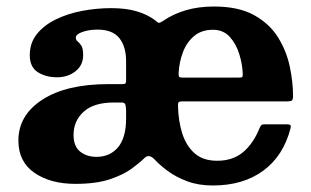

<svg xmlns="http://www.w3.org/2000/svg" viewBox="-20 -555 957 590"><path d="M36.5 -123Q36.5 -201 110.2 -248.8Q184 -296.5 313 -296.5H354.5Q363 -296.5 365.2 -298.5Q367.5 -300.5 367.5 -309.5V-367Q367.5 -411.5 346.8 -437.8Q326 -464 279.5 -464Q253.5 -464 233.2 -456.8Q213 -449.5 213 -439.5Q213 -432 218.5 -427.8Q224 -423.5 229.8 -415Q235.5 -406.5 235.5 -385.5Q235.5 -354.5 212 -336Q188.5 -317.5 155.5 -317.5Q121 -317.5 96.2 -333.2Q71.5 -349 71.5 -385.5Q71.5 -423 93.2 -450.2Q115 -477.5 151.2 -495.2Q187.5 -513 232 -521.5Q276.5 -530 322 -530Q367.5 -530 400.2 -520.2Q433 -510.5 455.5 -493.5Q465 -485.5 468 -484.8Q471 -484 481.5 -491Q512 -512 551 -523.5Q590 -535 637.5 -535Q713 -535 760.8 -508.5Q808.5 -482 834.5 -440Q860.5 -398 870.5 -350.2Q880.5 -302.5 880.5 -260.5Q880.5 -249.5 877.2 -246.5Q874 -243.5 863 -243.5H541Q531.5 -243.5 529 -240.8Q526.5 -238 527 -229Q528 -183.5 540 -145.2Q552 -107 578 -84Q604 -61 647.5 -61Q695.5 -61 727 -87.5Q758.5 -114 777.5 -161Q780 -166.5 782.5 -169.8Q785 -173 793.5 -173H861Q870 -173 872.2 -170.5Q874.5 -168 873 -161.5Q851 -76 789 -30.5Q727 15 633.5 15Q590 15 555.2 2Q520.5 -11 495.2 -29.8Q470 -48.5 454.5 -65.5Q437 -83.5 423 -68.5Q409.5 -55 384.2 -36.5Q359 -18 317.2 -4Q275.5 10 211.5 10Q135 10 85.8 -24Q36.5 -58 36.5 -123ZM542.5 -316.5H712Q722 -316.5 724 -318Q726 -319.5 726 -327.5Q725 -357.5 715.2 -389Q705.5 -420.5 685.8 -442Q666 -463.5 634.5 -463.5Q599.5 -463.5 576.8 -444.5Q554 -425.5 542.5 -395.5Q531 -365.5 529 -332Q528.5 -323 530 -319.8Q531.5 -316.5 542.5 -316.5ZM367.5 -214Q367.5 -225 365.5 -232.5Q363.5 -240 355 -240H329.5Q268.5 -240 237.2 -211.8Q206 -183.5 206 -140.5Q206 -105.5 226.2 -89.2Q246.5 -73 276.5 -73Q318 -73 342.8 -102.5Q367.5 -132 367.5 -191Z"/></svg>

Font: Besley*
Style: Bold
Weight: 700
Designer: Owen Earl
Foundry: indestructible type*
Version: Version 2.000; ttfautohint (v1.8.3)